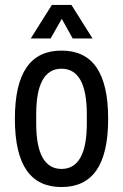

<svg xmlns="http://www.w3.org/2000/svg" viewBox="-20 -742 496 774"><path d="M353 -587 268 -722H189L104 -587H184L229 -666L273 -587ZM228 -538C105 -538 40 -452 40 -263C40 -74 105 12 228 12C351 12 416 -74 416 -263C416 -452 351 -538 228 -538ZM228 -465C296 -465 330 -403 330 -282V-244C330 -123 296 -61 228 -61C160 -61 126 -123 126 -244V-282C126 -403 160 -465 228 -465Z"/></svg>

Font: Archivo Narrow
Style: Regular
Weight: 400
Designer: Hector Gatti
Foundry: Omnibus-Type
Version: Version 1.003;PS 001.003;hotconv 1.0.70;makeotf.lib2.5.58329